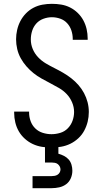

<svg xmlns="http://www.w3.org/2000/svg" viewBox="-20 -763 540 1003"><path d="M249 8Q224 8 199 4Q174 0 151.5 -10.5Q129 -21 110 -38Q91 -55 78.5 -76.5Q66 -98 60 -123Q54 -148 54 -173V-180H132V-175Q132 -152 140 -130Q148 -108 164.5 -92Q181 -76 203.5 -69Q226 -62 249 -62Q272 -62 295 -69Q318 -76 334.5 -93Q351 -110 359 -132.5Q367 -155 367 -178Q367 -204 356.5 -228.5Q346 -253 328.5 -271.5Q311 -290 288.5 -303Q266 -316 243 -328Q220 -340 197.5 -352.5Q175 -365 155 -381Q135 -397 118 -416.5Q101 -436 88.5 -458.5Q76 -481 70 -506.5Q64 -532 64 -558Q64 -582 69.5 -606.5Q75 -631 86.5 -653Q98 -675 115.5 -693Q133 -711 155 -722.5Q177 -734 201.5 -738.5Q226 -743 251 -743Q276 -743 300 -739Q324 -735 346 -724Q368 -713 386 -695.5Q404 -678 415.5 -656.5Q427 -635 432.5 -611Q438 -587 438 -562V-555H360V-560Q360 -582 353 -603.5Q346 -625 331 -641.5Q316 -658 294.5 -665.5Q273 -673 251 -673Q229 -673 207 -665Q185 -657 170 -640.5Q155 -624 148 -602Q141 -580 141 -557Q141 -531 151 -507Q161 -483 179 -464Q197 -445 219 -432Q241 -419 264 -407.5Q287 -396 309.5 -383Q332 -370 352.5 -354Q373 -338 390 -318.5Q407 -299 419 -276.5Q431 -254 437.5 -229Q444 -204 444 -178Q444 -152 438 -127.5Q432 -103 420 -80.5Q408 -58 389 -40.5Q370 -23 347.5 -12Q325 -1 299.5 3.5Q274 8 249 8ZM150 220V157H250Q258 157 266 155.5Q274 154 281 149.5Q288 145 292 137.5Q296 130 296 122Q296 114 292 106.5Q288 99 281.5 94Q275 89 266.5 87.5Q258 86 250 86H215V-62H285V40Q300 44 314.5 51.5Q329 59 339 70.5Q349 82 353.5 97.5Q358 113 358 129Q358 149 350 168Q342 187 326 199Q310 211 290 215.5Q270 220 250 220Z"/></svg>

Font: Iosevka
Style: Regular
Weight: 400
Monospace: yes
Designer: Belleve Invis
Foundry: Belleve Invis
Version: Version 33.2.3; ttfautohint (v1.8.4)